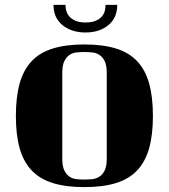

<svg xmlns="http://www.w3.org/2000/svg" viewBox="-20 -695 691 786"><path d="M330 -562Q273 -562 236 -592Q199 -622 199 -675H248Q248 -663 251.5 -650.5Q255 -638 264 -627.5Q273 -617 289 -610Q305 -603 330 -603Q356 -603 372 -610Q388 -617 397 -627.5Q406 -638 409 -650.5Q412 -663 412 -675H460Q460 -622 423.5 -592Q387 -562 330 -562ZM45 -220Q45 -298 60.5 -353.5Q76 -409 109.5 -444.5Q143 -480 196.5 -496.5Q250 -513 325 -513Q401 -513 454.5 -496.5Q508 -480 541.5 -444.5Q575 -409 590.5 -353.5Q606 -298 606 -220Q606 -143 590.5 -88Q575 -33 541.5 2.5Q508 38 454.5 54.5Q401 71 325 71Q250 71 196.5 54.5Q143 38 109.5 2.5Q76 -33 60.5 -88Q45 -143 45 -220ZM417 -397Q417 -428 408.5 -445Q400 -462 386.5 -470.5Q373 -479 357 -480.5Q341 -482 325 -482Q310 -482 294 -480.5Q278 -479 265 -470.5Q252 -462 243.5 -445Q235 -428 235 -397V-45Q235 -14 243.5 3Q252 20 265 28.5Q278 37 294 38.5Q310 40 325 40Q341 40 357 38.5Q373 37 386.5 28.5Q400 20 408.5 3Q417 -14 417 -45Z"/></svg>

Font: Cafe24 ClassicType
Style: Regular
Weight: 400
Designer: Cafe24 thkim, hmlim, mnelim & 4IR
Foundry: Cafe24
Version: Version 1.000